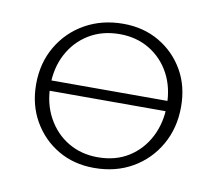

<svg xmlns="http://www.w3.org/2000/svg" viewBox="-56 -480 623 551"><g transform="rotate(10 255.5 -205.0)"><path d="M250 6Q191 6 145 -21Q99 -48 72 -95Q45 -142 45 -202Q45 -264 73.5 -312.5Q102 -361 151 -388.5Q200 -416 262 -416Q321 -416 367 -389Q413 -362 439.5 -316Q466 -270 466 -210Q466 -148 438 -99Q410 -50 361.5 -22Q313 6 250 6ZM255 -26Q307 -26 345 -50Q383 -74 404 -115Q425 -156 425 -206Q425 -259 403.5 -299Q382 -339 344 -362Q306 -385 257 -385Q206 -385 167.5 -361.5Q129 -338 107.5 -297.5Q86 -257 86 -206Q86 -153 108.5 -112Q131 -71 169 -48.5Q207 -26 255 -26ZM76 -190V-220H437V-190Z"/></g></svg>

Font: Ysabeau Infant ExtraLight
Style: Regular
Weight: 250
Designer: Christian Thalmann (Catharsis Fonts)
Version: Version 2.001;gftools[0.9.30]; featfreeze: ss01,ss02,lnum